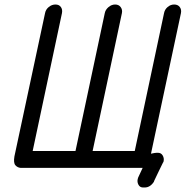

<svg xmlns="http://www.w3.org/2000/svg" viewBox="-20 -745 824 852"><path d="M72 0Q58 -1 48.5 -11.5Q39 -22 44 -51L180 -687Q183 -703 196.5 -714Q210 -725 226 -725Q242 -725 250 -714Q258 -703 255 -687L125 -75H315L445 -687Q448 -702 461.5 -713.5Q475 -725 491 -725Q507 -725 515.5 -713.5Q524 -702 521 -687L391 -75H578L708 -687Q711 -703 724 -714Q737 -725 753 -725Q769 -725 777.5 -714Q786 -703 783 -687L650 -63Q658 -65 665 -66Q672 -67 675 -67H681Q695 -67 702 -55Q709 -43 706 -29Q705 -25 703 -23L683 18L663 60H664Q647 87 622 87H615Q601 87 594.5 75Q588 63 591 50Q591 48 592 46.5Q593 45 593 43L613 0Z"/></svg>

Font: VDS Compensated
Style: Light Italic
Weight: 300
Italic angle: -12°
Designer: artmaker
Foundry: artmaker
Version: Version 1.000 2012 initial release